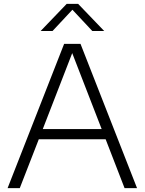

<svg xmlns="http://www.w3.org/2000/svg" viewBox="-20 -965 742 985"><path d="M19 0 309 -740H393L683 0H619L522 -250.5H179L81.5 0ZM199.5 -303H501.5L350.5 -692.5ZM188.5 -806 322 -945H381L514.5 -806H453.5L351.5 -915L249.5 -806Z"/></svg>

Font: Encode Sans SemiExpanded SemiExpanded Light
Style: Regular
Weight: 300
Width: 6
Designer: Multiple Designers
Foundry: Impallari Type
Version: Version 3.000; ttfautohint (v1.8.3) -l 8 -r 50 -G 200 -x 14 